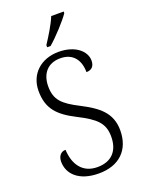

<svg xmlns="http://www.w3.org/2000/svg" viewBox="-172 -1010 824 1100"><g transform="rotate(-20 240.0 -460.5)"><path d="M202 -784V-771H223C269 -810 338 -886 361 -921V-931H285C267 -886 231 -828 202 -784ZM235 10C359 10 433 -62 433 -181C433 -290 363 -340 265 -391C169 -440 131 -475 131 -558C131 -633 172 -686 250 -686C329 -686 365 -632 365 -560C396 -560 415 -577 415 -613C415 -670 355 -724 254 -724C145 -724 70 -654 70 -552C70 -444 121 -391 225 -338C331 -284 372 -247 372 -165C372 -79 326 -27 239 -27C148 -27 104 -93 100 -183C70 -183 53 -159 53 -127C53 -53 112 10 235 10Z"/></g></svg>

Font: Noto Serif Myanmar SemiCondensed Light
Style: Regular
Weight: 300
Width: 4
Designer: Ben Mitchell and the Monotype Design Team
Foundry: Monotype Imaging Inc.
Version: Version 2.106